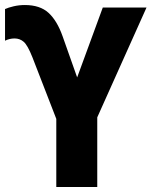

<svg xmlns="http://www.w3.org/2000/svg" viewBox="-22 -744 603 764"><path d="M77 -724Q54 -724 32.5 -719Q11 -714 -2 -708V-582Q16 -591 36 -591Q57 -591 72.5 -577.5Q88 -564 107 -516L202 -271V0H365V-277L561 -714H387L285 -436L227 -600Q205 -662 171 -693Q137 -724 77 -724Z"/></svg>

Font: Noto Sans Display SemiCondensed Extra
Style: Regular
Weight: 800
Width: 4
Designer: Monotype Design Team
Foundry: Monotype Imaging Inc.
Version: Version 1.900